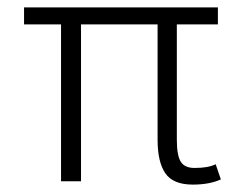

<svg xmlns="http://www.w3.org/2000/svg" viewBox="-20 -490 662 519"><path d="M406 -112V-424H199V0H145V-424H45V-470H569V-424H458V-113Q458 -70 468.5 -53Q479 -36 506 -36Q543 -36 563 -46L577 -5Q546 9 501 9Q448 9 427 -21.5Q406 -52 406 -112Z"/></svg>

Font: Niramit ExtraLight
Style: Regular
Weight: 200
Designer: Katatrad Aksorn Co.,Ltd.
Foundry: Cadson Demak Co.,Ltd.
Version: Version 1.000; ttfautohint (v1.6)